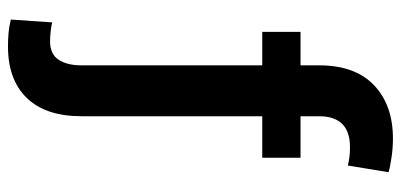

<svg xmlns="http://www.w3.org/2000/svg" viewBox="-282 -518 1004 481"><g transform="rotate(90 220.5 -278.0)"><path d="M96.9 204.5Q79.5 204.5 63.4 203.1Q47.2 201.7 29.5 197.4L36.6 93.4Q44.7 96.2 60.2 97.7Q75.6 99.1 83.8 99.1Q115.8 99.1 130 77.9Q144.2 56.8 144.2 20.2V-432.5H60.4V-528.4H144.2V-576Q144.5 -665.8 194.4 -712.9Q244.3 -759.9 327.4 -759.9Q349.8 -759.9 372.7 -756.7Q395.6 -753.6 411.9 -748.9L395.2 -647Q386.4 -649.1 375.7 -650.7Q365.1 -652.3 349.1 -652.3Q272.4 -652.3 271.7 -576V-528.4H375.7V-432.5H271.7V20.2Q271.7 110.1 226 157.3Q180.4 204.5 96.9 204.5Z"/></g></svg>

Font: Linik Sans SemiBold
Style: Regular
Weight: 600
Designer: Rasmus Andersson (font), Cristiano Sobral (main changes)
Foundry: rsms
Version: Version 3.018;June 1, 2022;FontCreator 14.0.0.2814 64-bit; t